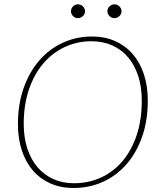

<svg xmlns="http://www.w3.org/2000/svg" viewBox="-20 -884 772 910"><path d="M65 0ZM680.5 -407.5Q680.5 -313 653.8 -236.5Q627 -160 579.8 -105.8Q532.5 -51.5 468 -22.2Q403.5 7 328 7Q268 7 219.2 -14.5Q170.5 -36 136.2 -75.5Q102 -115 83.5 -171Q65 -227 65 -295.5Q65 -390 92 -466.5Q119 -543 166.2 -597.5Q213.5 -652 277.8 -681.5Q342 -711 416.5 -711Q477 -711 525.8 -689.2Q574.5 -667.5 609 -627.8Q643.5 -588 662 -532Q680.5 -476 680.5 -407.5ZM652 -407Q652 -472 635 -524Q618 -576 587 -612.5Q556 -649 512 -668.8Q468 -688.5 413.5 -688.5Q346 -688.5 287.2 -661.2Q228.5 -634 185.2 -583.2Q142 -532.5 117.2 -460Q92.5 -387.5 92.5 -297Q92.5 -232 109.5 -180Q126.5 -128 157.8 -91.5Q189 -55 232.8 -35.2Q276.5 -15.5 330.5 -15.5Q399.5 -15.5 458.5 -42.5Q517.5 -69.5 560.5 -120.2Q603.5 -171 627.8 -243.5Q652 -316 652 -407ZM383 -830.5Q383 -817.5 372.8 -807.8Q362.5 -798 349.5 -798Q336 -798 326.2 -807.8Q316.5 -817.5 316.5 -830.5Q316.5 -844 326.2 -853.8Q336 -863.5 349.5 -863.5Q362.5 -863.5 372.8 -853.8Q383 -844 383 -830.5ZM556 -830.5Q556 -817.5 545.8 -807.8Q535.5 -798 522.5 -798Q509 -798 499 -807.8Q489 -817.5 489 -830.5Q489 -844 499 -853.8Q509 -863.5 522.5 -863.5Q535.5 -863.5 545.8 -853.8Q556 -844 556 -830.5Z"/></svg>

Font: Lato Thin
Style: Italic
Weight: 200
Italic angle: -7°
Designer: Lukasz Dziedzic
Foundry: tyPoland Lukasz Dziedzic
Version: Version 2.007; 2014-02-27